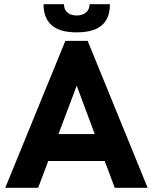

<svg xmlns="http://www.w3.org/2000/svg" viewBox="-20 -891 726 911"><path d="M290 -697H396L680.5 0H524.5L477 -127H209L161 0H5ZM429.5 -255 344 -484.5 257.5 -255ZM186.5 -871H283.5Q283.5 -844.5 300.8 -831Q318 -817.5 344 -817.5Q370.5 -817.5 387.8 -831.5Q405 -845.5 405 -871H501.5Q501.5 -803 462.2 -770.2Q423 -737.5 344 -737.5Q263 -737.5 224.8 -771.5Q186.5 -805.5 186.5 -871Z"/></svg>

Font: HK Grotesk ExtraBold
Style: Regular
Weight: 800
Designer: Alfredo Marco Pradil
Foundry: Hanken Design Co.
Version: Version 3.001